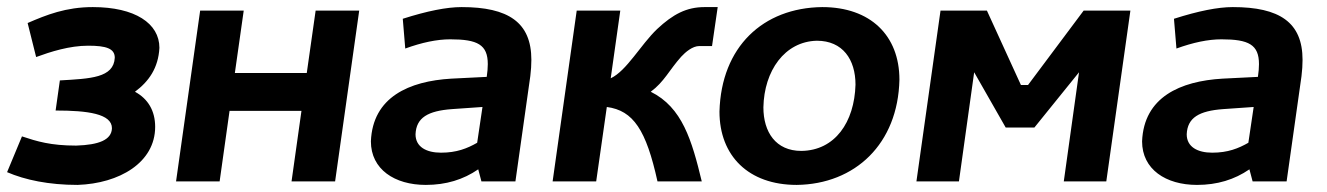

<svg xmlns="http://www.w3.org/2000/svg" viewBox="-42 -512 3746 542"><path d="M408 -377C408 -446 339 -492 220 -492C144 -492 89 -470 36 -447L60 -351C101 -366 154 -383 207 -383C258 -383 282 -375 282 -349C279 -292 213 -290 127 -285L115 -200C205 -200 274 -191 274 -150C273 -117 237 -103 173 -101C101 -101 62 -113 20 -127L-22 -26C29 -4 96 10 177 10C295 6 396 -53 396 -154C396 -199 376 -233 339 -253C378 -282 405 -320 408 -377Z M523 -482 455 0H578L606 -199H809L781 0H904L972 -482H849L824 -306H621L646 -482Z M1131 -133C1133 -180 1166 -199 1234 -204L1320 -210L1305 -109C1277 -93 1247 -81 1203 -81C1162 -81 1131 -97 1131 -133ZM1160 10C1217 10 1266 -5 1308 -34L1317 0H1413L1455 -297C1457 -313 1458 -329 1458 -343C1458 -449 1393 -492 1261 -492C1219 -492 1164 -481 1095 -459L1102 -375C1149 -392 1191 -401 1229 -401C1306 -401 1335 -386 1335 -331C1335 -321 1334 -308 1332 -295L1232 -290C1113 -283 1010 -238 1005 -113C1005 -34 1072 10 1160 10Z M1947 -492C1896 -492 1858 -472 1813 -430C1766 -385 1727 -312 1682 -291L1709 -482H1586L1518 0H1641L1671 -210C1746 -200 1782 -145 1814 0H1939C1911 -116 1884 -209 1795 -253C1833 -281 1847 -314 1881 -352C1893 -365 1913 -382 1932 -382H1968L1984 -492Z M2220 -86C2148 -86 2113 -139 2113 -209C2115 -312 2173 -395 2264 -397C2337 -397 2373 -344 2373 -273C2370 -167 2315 -87 2220 -86ZM2497 -287C2497 -412 2415 -492 2279 -492C2112 -490 1994 -380 1989 -197C1989 -72 2071 10 2207 10C2372 8 2493 -106 2497 -287Z M2613 -482 2545 0H2665L2708 -308L2797 -152H2878L3004 -308L2961 0H3081L3149 -482H3017L2860 -272H2840L2744 -482Z M3308 -133C3310 -180 3343 -199 3411 -204L3497 -210L3482 -109C3454 -93 3424 -81 3380 -81C3339 -81 3308 -97 3308 -133ZM3337 10C3394 10 3443 -5 3485 -34L3494 0H3590L3632 -297C3634 -313 3635 -329 3635 -343C3635 -449 3570 -492 3438 -492C3396 -492 3341 -481 3272 -459L3279 -375C3326 -392 3368 -401 3406 -401C3483 -401 3512 -386 3512 -331C3512 -321 3511 -308 3509 -295L3409 -290C3290 -283 3187 -238 3182 -113C3182 -34 3249 10 3337 10Z"/></svg>

Font: Cantarell
Style: BoldOblique
Weight: 700
Italic angle: -8°
Designer: Dave Crossland
Version: Version 0.024